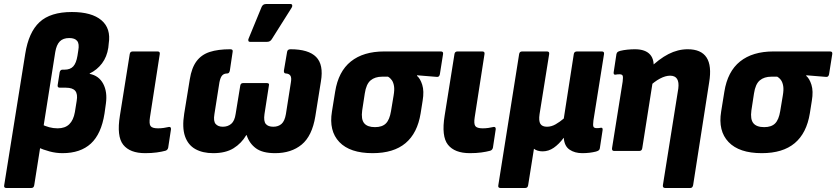

<svg xmlns="http://www.w3.org/2000/svg" viewBox="-31 -754 4177 959"><path d="M1 185Q-13 185 -10 171L95 -485Q112 -593 166.5 -643.5Q221 -694 328 -694Q427 -694 475.5 -653Q524 -612 512 -536L510 -516Q503 -470 478.5 -437.5Q454 -405 417 -387V-385Q463 -376 484.5 -335.5Q506 -295 498 -237L491 -187Q475 -85 423 -37Q371 11 281 11Q249 11 217 2.5Q185 -6 154 -20L176 -133Q195 -124 215 -118.5Q235 -113 257 -113Q294 -113 315 -133.5Q336 -154 343 -194L352 -250Q358 -284 345 -300Q332 -316 298 -316H268Q255 -316 257 -329L267 -393Q270 -406 281 -406H291Q320 -406 335 -422.5Q350 -439 356 -476L360 -502Q366 -535 354.5 -549.5Q343 -564 315 -564Q284 -564 267.5 -547Q251 -530 245 -494L140 171Q138 185 125 185Z M694 11Q618 11 584.5 -31Q551 -73 568 -177L617 -484Q619 -497 632 -497H756Q769 -497 767 -484L718 -168Q713 -136 721 -124.5Q729 -113 758 -113Q772 -113 786.5 -115Q801 -117 813 -120Q824 -121 823 -108L809 -16Q806 -4 795 -1Q777 4 751.5 7.5Q726 11 694 11Z M1034 11Q981 11 944.5 -9.5Q908 -30 893 -73.5Q878 -117 889 -186L917 -358Q926 -415 950.5 -448Q975 -481 1016.5 -494.5Q1058 -508 1119 -508Q1134 -508 1131 -495L1117 -401Q1114 -387 1104 -387Q1088 -387 1079 -377.5Q1070 -368 1065 -343L1040 -184Q1034 -149 1046 -135Q1058 -121 1082 -121Q1107 -121 1124 -135.5Q1141 -150 1146 -185L1169 -326Q1171 -339 1183 -339H1302Q1316 -339 1312 -326L1290 -184Q1285 -149 1296.5 -135Q1308 -121 1334 -121Q1359 -121 1375 -135Q1391 -149 1397 -184L1422 -343Q1426 -366 1419.5 -376Q1413 -386 1397 -387Q1386 -387 1387 -401L1403 -495Q1405 -508 1420 -508Q1510 -508 1548 -469.5Q1586 -431 1572 -348L1544 -173Q1528 -75 1476 -32Q1424 11 1343 11Q1280 11 1247 -13.5Q1214 -38 1201 -79H1199Q1175 -38 1135.5 -13.5Q1096 11 1034 11ZM1218 -545Q1211 -545 1209.5 -550.5Q1208 -556 1211 -562L1276 -720Q1280 -728 1285.5 -731Q1291 -734 1299 -734H1419Q1427 -734 1428.5 -728.5Q1430 -723 1426 -716L1327 -559Q1319 -545 1303 -545Z M1830 11Q1717 11 1664 -44.5Q1611 -100 1627 -197L1643 -296Q1659 -397 1721.5 -447Q1784 -497 1888 -497H2171Q2184 -497 2182 -484L2166 -383Q2163 -368 2150 -370L2052 -378V-375Q2068 -362 2078 -330.5Q2088 -299 2080 -251L2070 -188Q2054 -89 1994.5 -39Q1935 11 1830 11ZM1842 -119Q1878 -119 1896.5 -137.5Q1915 -156 1922 -199L1935 -277Q1940 -306 1937 -324Q1934 -342 1926.5 -353Q1919 -364 1907 -371H1878Q1842 -371 1820 -352.5Q1798 -334 1791 -287L1778 -202Q1772 -158 1788 -138.5Q1804 -119 1842 -119Z M2316 11Q2240 11 2206.5 -31Q2173 -73 2190 -177L2239 -484Q2241 -497 2254 -497H2378Q2391 -497 2389 -484L2340 -168Q2335 -136 2343 -124.5Q2351 -113 2380 -113Q2394 -113 2408.5 -115Q2423 -117 2435 -120Q2446 -121 2445 -108L2431 -16Q2428 -4 2417 -1Q2399 4 2373.5 7.5Q2348 11 2316 11Z M2469 185Q2455 185 2458 171L2562 -484Q2564 -497 2577 -497H2701Q2714 -497 2712 -484L2664 -184Q2659 -150 2668 -135.5Q2677 -121 2701 -121Q2723 -121 2744 -133Q2765 -145 2785 -162L2835 -484Q2837 -497 2851 -497H2975Q2988 -497 2986 -484L2933 -152Q2930 -129 2933 -121.5Q2936 -114 2950 -114Q2956 -114 2961 -114.5Q2966 -115 2971 -116Q2980 -117 2979 -105L2965 -13Q2964 -7 2960 -3.5Q2956 0 2946 3Q2930 7 2913 9Q2896 11 2877 11Q2840 11 2814 -6.5Q2788 -24 2785 -65H2784Q2761 -34 2735 -16Q2709 2 2679 2Q2666 2 2654.5 -1.5Q2643 -5 2636 -11L2607 171Q2605 185 2592 185Z M3292 185Q3278 185 3280 171L3357 -312Q3365 -376 3316 -376Q3293 -376 3265.5 -361.5Q3238 -347 3209 -319L3210 -410Q3261 -460 3308 -484Q3355 -508 3404 -508Q3471 -508 3498 -467Q3525 -426 3511 -342L3431 171Q3428 185 3417 185ZM3037 0Q3024 0 3026 -14L3079 -346Q3082 -369 3079 -376Q3076 -383 3063 -383Q3057 -383 3052.5 -382.5Q3048 -382 3043 -381Q3033 -380 3034 -392L3048 -484Q3050 -491 3053.5 -494Q3057 -497 3067 -500Q3083 -504 3102.5 -506Q3122 -508 3140 -508Q3193 -508 3216.5 -481Q3240 -454 3232 -402L3228 -379L3231 -357L3177 -14Q3175 0 3162 0Z M3774 11Q3661 11 3608 -44.5Q3555 -100 3571 -197L3587 -296Q3603 -397 3665.5 -447Q3728 -497 3832 -497H4115Q4128 -497 4126 -484L4110 -383Q4107 -368 4094 -370L3996 -378V-375Q4012 -362 4022 -330.5Q4032 -299 4024 -251L4014 -188Q3998 -89 3938.5 -39Q3879 11 3774 11ZM3786 -119Q3822 -119 3840.5 -137.5Q3859 -156 3866 -199L3879 -277Q3884 -306 3881 -324Q3878 -342 3870.5 -353Q3863 -364 3851 -371H3822Q3786 -371 3764 -352.5Q3742 -334 3735 -287L3722 -202Q3716 -158 3732 -138.5Q3748 -119 3786 -119Z"/></svg>

Font: Sofia Sans Semi Condensed Black
Style: Italic
Weight: 900
Italic angle: -9°
Version: Version 4.100